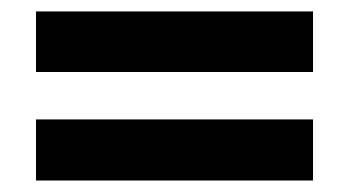

<svg xmlns="http://www.w3.org/2000/svg" viewBox="-20 -520 612 336"><path d="M527.8 -500V-394H43V-500ZM527.8 -311V-204.1H43V-311Z"/></svg>

Font: Nokora
Style: Bold
Weight: 700
Designer: Danh Hong
Version: Version 8.000; ttfautohint (v1.8.3)